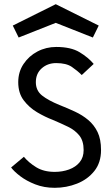

<svg xmlns="http://www.w3.org/2000/svg" viewBox="-20 -890 535 916"><path d="M241 6Q190 6 148 -10.5Q106 -27 76.5 -49.5Q47 -72 33 -91L94 -142Q117 -114 153 -92Q189 -70 241 -70Q278 -70 309.5 -81.5Q341 -93 360 -116Q379 -139 379 -174Q379 -218 358.5 -243.5Q338 -269 305 -285Q272 -301 232 -318Q195 -332 157 -354.5Q119 -377 93 -411.5Q67 -446 67 -498Q67 -547 92.5 -585Q118 -623 159 -644.5Q200 -666 248 -666Q318 -666 359.5 -641Q401 -616 427 -585L370 -532Q349 -553 322.5 -571Q296 -589 248 -589Q207 -589 179 -564Q151 -539 151 -498Q151 -458 180.5 -434.5Q210 -411 264 -389Q302 -374 337.5 -357.5Q373 -341 401 -317.5Q429 -294 445.5 -260Q462 -226 462 -174Q462 -114 430 -74Q398 -34 347.5 -14Q297 6 241 6ZM246 -870 451 -768 423 -711 246 -781 69 -711 41 -768Z"/></svg>

Font: Lil Grotesk Medium
Style: Regular
Weight: 500
Designer: Bastien Sozeau
Foundry: NBR — Bastien Sozeau
Version: Version 3.003; ttfautohint (v1.8.4.7-5d5b);gftools[0.9.33]